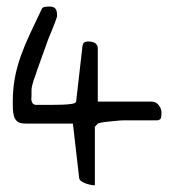

<svg xmlns="http://www.w3.org/2000/svg" viewBox="-20 -554 516 580"><path d="M57.6 -180.7Q41 -180.7 33.2 -186.5Q25.4 -192.4 22.5 -202.1Q19.5 -211.9 19 -223.6Q18.6 -235.4 18.6 -246.1Q18.6 -285.2 24.9 -318.8Q31.2 -352.5 43 -385.3Q54.7 -418 70.3 -451.2Q85.9 -484.4 104.5 -523.4Q107.4 -532.2 115.2 -533.2Q123 -534.2 129.9 -534.2Q141.6 -534.2 147 -528.3Q152.3 -522.5 152.3 -508.8V-503.9Q150.4 -497.1 145 -482.9Q139.6 -468.8 132.3 -451.7Q125 -434.6 118.2 -414.6Q111.3 -394.5 104.5 -376.5Q97.7 -358.4 92.8 -343.8Q87.9 -329.1 85.9 -323.2Q82 -313.5 80.1 -306.6Q78.1 -299.8 76.7 -293.5Q75.2 -287.1 75.2 -280.8Q75.2 -274.4 75.2 -264.6Q75.2 -262.7 74.7 -258.3Q74.2 -253.9 75.2 -250Q76.2 -246.1 78.1 -242.7Q80.1 -239.3 85.9 -237.3H93.8Q100.6 -237.3 106.9 -237.3Q113.3 -237.3 120.1 -237.3H140.6Q154.3 -237.3 169.4 -237.8Q184.6 -238.3 196.8 -240.2Q209 -242.2 210 -247.1L228.5 -409.2Q229.5 -421.9 233.9 -425.3Q238.3 -428.7 247.1 -428.7Q252 -428.7 256.8 -427.7Q261.7 -426.8 265.6 -424.8Q269.5 -422.9 272.5 -418.5Q275.4 -414.1 275.4 -409.2V-247.1H437.5Q451.2 -247.1 459.5 -236.3Q467.8 -225.6 467.8 -213.9Q467.8 -207 466.8 -199.7Q465.8 -192.4 456.1 -190.4Q451.2 -190.4 436.5 -190.4Q421.9 -190.4 405.3 -190.4Q388.7 -190.4 373 -190.4Q357.4 -190.4 351.6 -190.4Q344.7 -190.4 331.5 -189Q318.4 -187.5 306.6 -186.5Q294.9 -185.5 285.6 -183.6Q276.4 -181.6 275.4 -180.7L266.6 -170.9V5.9Q262.7 5.9 254.4 4.4Q246.1 2.9 238.3 0Q230.5 -2.9 224.6 -7.3Q218.8 -11.7 218.8 -19.5L200.2 -180.7Z"/></svg>

Font: Swanky and Moo Moo Cyrillic
Style: Regular
Weight: 400
Designer: Kimberly Geswein; Denis Ignatov
Foundry: Kimberly Geswein; Denis Ignatov
Version: Version 1.003 June 27, 2018